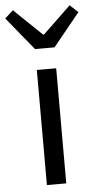

<svg xmlns="http://www.w3.org/2000/svg" viewBox="-92 -868 460 903"><g transform="rotate(-5 137.5 -416.5)"><path d="M92.1 0V-543.4H183.5V0ZM92.2 -642.1 -34.7 -797.4 4.2 -833 136 -706.6H140.4L272.2 -833L310.6 -797.4L184.3 -642.1Z"/></g></svg>

Font: Noto Sans SC Thin
Style: Regular
Weight: 100
Designer: Ryoko NISHIZUKA 西塚涼子 (kana, bopomofo & ideographs); Paul D. Hunt (Latin, Greek & Cyrillic); Sandoll Communications 산돌커뮤니
Foundry: Adobe
Version: Version 2.004-H2;hotconv 1.0.118;makeotfexe 2.5.65603